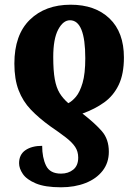

<svg xmlns="http://www.w3.org/2000/svg" viewBox="-20 -566 574 815"><path d="M280 -546Q384 -546 445 -487.5Q506 -429 506 -322Q506 -252 484 -206Q462 -160 422.5 -131.5Q383 -103 330 -84Q383 -43 412.5 -9Q442 25 442 78Q442 125 415.5 159Q389 193 343 211Q297 229 239 229Q171 229 132 212.5Q93 196 77 172.5Q61 149 61 127Q61 90 88 71.5Q115 53 159 53Q159 103 175.5 137Q192 171 239 171Q270 171 291 154Q312 137 312 103Q312 77 299 57.5Q286 38 259.5 17.5Q233 -3 192 -31Q145 -65 111 -100.5Q77 -136 59 -183Q41 -230 41 -296Q41 -418 106.5 -482Q172 -546 280 -546ZM277 -480Q248 -480 227 -440.5Q206 -401 206 -324Q206 -266 212.5 -230Q219 -194 233 -171Q247 -148 270 -128Q286 -136 302.5 -155.5Q319 -175 330.5 -214Q342 -253 342 -319Q342 -480 277 -480Z"/></svg>

Font: Noto Serif ExtraCondensed Black
Style: Regular
Weight: 900
Width: 2
Designer: Monotype Design Team
Foundry: Monotype Imaging Inc.
Version: Version 2.015; ttfautohint (v1.8.4.7-5d5b)